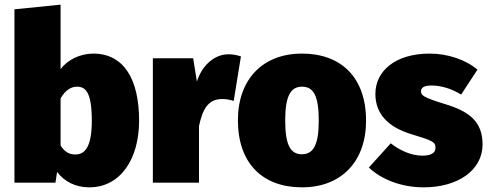

<svg xmlns="http://www.w3.org/2000/svg" viewBox="-20 -784 2096 824"><path d="M380 -554C324 -554 269 -527 240 -487V-764L42 -744V0H218L225 -46C256 -5 304 20 363 20C498 20 577 -103 577 -266C577 -445 511 -554 380 -554ZM303 -121C277 -121 256 -133 240 -160V-362C261 -398 286 -412 310 -412C346 -412 374 -391 374 -266C374 -154 345 -121 303 -121Z M960 -551C901 -551 847 -504 825 -434L809 -534H636V0H834V-243C849 -311 870 -359 934 -359C951 -359 966 -356 983 -351L1014 -542C995 -548 981 -551 960 -551Z M1276 -554C1106 -554 1001 -442 1001 -268C1001 -82 1108 20 1276 20C1446 20 1551 -92 1551 -266C1551 -452 1444 -554 1276 -554ZM1276 -412C1326 -412 1348 -372 1348 -266C1348 -165 1326 -122 1276 -122C1226 -122 1204 -162 1204 -268C1204 -369 1226 -412 1276 -412Z M1824 -554C1674 -554 1591 -477 1591 -381C1591 -295 1646 -238 1746 -208C1838 -180 1849 -175 1849 -149C1849 -127 1828 -116 1793 -116C1744 -116 1695 -139 1657 -169L1563 -65C1618 -13 1704 20 1798 20C1946 20 2051 -54 2051 -164C2051 -261 1995 -305 1894 -336C1793 -367 1787 -375 1787 -393C1787 -407 1799 -417 1832 -417C1875 -417 1921 -402 1959 -378L2029 -485C1980 -527 1903 -554 1824 -554Z"/></svg>

Font: Fira Sans Heavy
Style: Regular
Weight: 900
Designer: bBox Type GmbH & Carrois Corporate GbR & Edenspiekermann AG
Foundry: bBox Type GmbH & Carrois Corporate GbR & Edenspiekermann AG
Version: Version 4.300;PS 004.300;hotconv 1.0.88;makeotf.lib2.5.64775